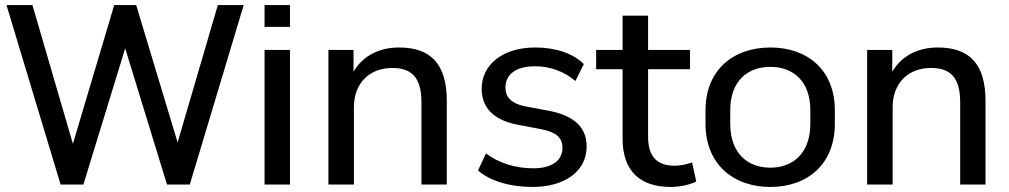

<svg xmlns="http://www.w3.org/2000/svg" viewBox="-20 -739 4043 769"><path d="M314 0 481.4 -545.4 648.9 0H740.2L956.1 -718.8H852.5L691.4 -168.5L525.4 -718.8H437.5L272 -163.1L109.9 -718.8H5.9L222.7 0Z M1141.6 -631.3V-718.8H1039.6V-631.3ZM1141.6 0V-539.1H1039.6V0Z M1397.5 0V-309.6C1397.5 -403.8 1457.5 -466.8 1551.3 -466.8C1628.9 -466.8 1668 -428.2 1668 -329.6V0H1769.5V-334.5C1769.5 -484.4 1703.6 -548.8 1578.6 -548.8C1497.6 -548.8 1432.6 -514.6 1396 -451.7V-539.1H1295.4V0Z M2112.8 9.8C2242.2 9.8 2329.6 -53.2 2329.6 -152.3C2329.6 -229.5 2278.8 -274.9 2183.1 -294.4L2081.1 -313.5C2027.3 -325.2 2004.4 -350.6 2004.4 -387.7C2004.4 -439 2043.5 -473.6 2123 -473.6C2183.1 -473.6 2240.2 -452.6 2284.7 -414.6L2318.4 -482.4C2275.4 -525.4 2205.1 -548.8 2124 -548.8C1989.7 -548.8 1909.2 -477.1 1909.2 -383.8C1909.2 -308.6 1955.6 -259.3 2049.3 -240.2L2152.3 -220.7C2209.5 -208.5 2232.9 -186 2232.9 -147.5C2232.9 -96.2 2190.9 -64.9 2115.7 -64.9C2044.9 -64.9 1977.5 -85.9 1926.3 -124.5L1894.5 -56.2C1940.9 -15.1 2021 9.8 2112.8 9.8Z M2666.5 9.8C2704.6 9.8 2746.1 0 2768.6 -12.2L2752 -88.4C2730.5 -81.5 2707.5 -75.2 2682.6 -75.2C2608.4 -75.2 2575.7 -114.7 2575.7 -191.9V-461.9H2743.7V-539.1H2575.7V-676.3H2473.6V-539.1H2367.7V-461.9H2473.6V-183.6C2473.6 -57.6 2539.6 9.8 2666.5 9.8Z M3065.4 9.8C3215.8 9.8 3323.7 -83 3323.7 -243.2V-297.4C3323.7 -457 3215.8 -548.8 3065.4 -548.8C2915.5 -548.8 2805.7 -457 2805.7 -297.4V-243.2C2805.7 -83 2915.5 9.8 3065.4 9.8ZM3065.4 -67.4C2974.1 -67.4 2904.8 -125.5 2904.8 -243.2V-297.4C2904.8 -414.6 2974.1 -471.2 3065.4 -471.2C3156.2 -471.2 3225.6 -414.6 3225.6 -297.4V-243.2C3225.6 -126 3156.2 -67.4 3065.4 -67.4Z M3555.2 0V-309.6C3555.2 -403.8 3615.2 -466.8 3709 -466.8C3786.6 -466.8 3825.7 -428.2 3825.7 -329.6V0H3927.2V-334.5C3927.2 -484.4 3861.3 -548.8 3736.3 -548.8C3655.3 -548.8 3590.3 -514.6 3553.7 -451.7V-539.1H3453.1V0Z"/></svg>

Font: Winston
Style: Regular
Weight: 400
Designer: Vernon Adams, Kim Jin-seong, David Berlow, Cristiano Sobral
Foundry: The Winston Project Authors
Version: Version 3.004